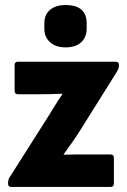

<svg xmlns="http://www.w3.org/2000/svg" viewBox="-20 -742 505 762"><path d="M25 0Q12 0 12 -13V-17Q12 -26 16 -35L169 -276Q183 -299 198 -323Q213 -347 227 -367V-370Q203 -369 182 -368.5Q161 -368 139 -368H51Q38 -368 38 -382V-484Q38 -497 51 -497H438Q452 -497 452 -485V-480Q452 -475 449.5 -468.5Q447 -462 440 -451L299 -226Q284 -202 267.5 -178.5Q251 -155 233 -130V-128Q262 -129 282 -129Q302 -129 327 -129H418Q432 -129 432 -115V-14Q432 0 418 0ZM240 -554Q201 -554 178.5 -574.5Q156 -595 156 -628V-649Q156 -684 178.5 -703Q201 -722 240 -722Q324 -722 324 -649V-628Q324 -595 302.5 -574.5Q281 -554 240 -554Z"/></svg>

Font: Sofia Sans Semi Condensed Black
Style: Regular
Weight: 900
Designer: Botio Nikoltchev, Ani Petrova
Foundry: lettersoup
Version: Version 4.100; ttfautohint (v1.8.4.7-5d5b)